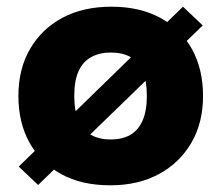

<svg xmlns="http://www.w3.org/2000/svg" viewBox="-20 -545 662 574"><path d="M94 8 36 -47 527 -525 586 -469ZM310 9Q224 9 163 -24.5Q102 -58 68.5 -118Q35 -178 35 -258Q35 -339 70 -399Q105 -459 167 -492Q229 -525 313 -525Q398 -525 459.5 -491.5Q521 -458 554 -398Q587 -338 587 -258Q587 -178 552 -118Q517 -58 455 -24.5Q393 9 310 9ZM311 -128Q345 -128 369 -141.5Q393 -155 406 -184Q419 -213 419 -258Q419 -304 406.5 -332.5Q394 -361 370 -374.5Q346 -388 311 -388Q278 -388 253 -374.5Q228 -361 215 -332.5Q202 -304 202 -258Q202 -213 215 -184Q228 -155 252.5 -141.5Q277 -128 311 -128Z"/></svg>

Font: REM Medium
Style: Bold
Weight: 700
Version: Version 1.005;gftools[0.9.28]